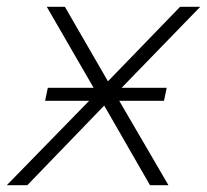

<svg xmlns="http://www.w3.org/2000/svg" viewBox="-38 -542 606 562"><path d="M-18 0 223 -247H94L102 -285H236L99 -522H152L278 -304L489 -522H548L318 -285H450L442 -247H311L455 0H401L267 -233L42 0Z"/></svg>

Font: Montserrat Light
Style: Italic
Weight: 300
Italic angle: -11.3°
Designer: Julieta Ulanovsky
Foundry: Julieta Ulanovsky
Version: Version 9.000; ttfautohint (v1.8.4.7-5d5b)